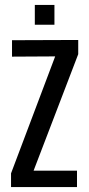

<svg xmlns="http://www.w3.org/2000/svg" viewBox="-20 -763 363 783"><path d="M25 0V-56L205 -533L29 -532V-599L299 -600V-542L117 -67H294V0ZM122 -662V-743H202V-662Z"/></svg>

Font: Big Shoulders Display SemiBold
Style: Regular
Weight: 600
Designer: Patric King
Foundry: XO Type Co
Version: Version 1.000; ttfautohint (v1.8.2)